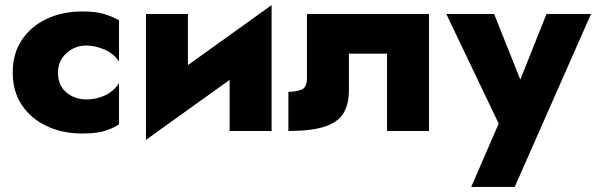

<svg xmlns="http://www.w3.org/2000/svg" viewBox="-20 -515 2344 755"><path d="M208 -230Q208 -179 241 -151.5Q274 -124 320 -124Q358 -124 392 -139.5Q426 -155 448 -188V-26Q424 -10 391 0Q358 10 304 10Q225 10 163 -19.5Q101 -49 65.5 -102.5Q30 -156 30 -230Q30 -304 65.5 -357.5Q101 -411 163 -440.5Q225 -470 304 -470Q358 -470 391 -459.5Q424 -449 448 -435V-273Q426 -306 389 -321Q352 -336 320 -336Q274 -336 241 -305.5Q208 -275 208 -230Z M719 -460V-259L1048 -495V0H883V-201L554 35V-460Z M1667 -460V0H1502V-304H1352V-160Q1352 -106 1331 -70.5Q1310 -35 1258 -17.5Q1206 0 1114 0V-154Q1144 -154 1165.5 -162.5Q1187 -171 1187 -208V-460Z M2304 -460 2004 220H1833L1941 -29L1735 -460H1923L2026 -202L2129 -460Z"/></svg>

Font: Jost* Heavy
Style: Regular
Weight: 800
Version: Version 3.7